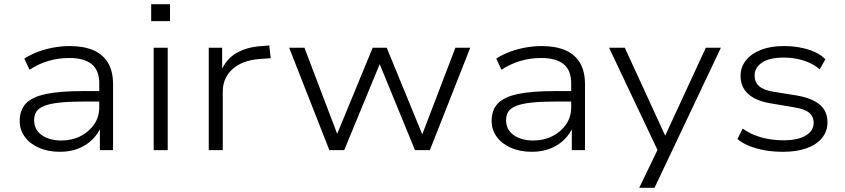

<svg xmlns="http://www.w3.org/2000/svg" viewBox="-20 -717 4037 917"><path d="M266 8Q210 8 166.5 -11Q123 -30 98.5 -63.5Q74 -97 74 -139Q74 -191 103.5 -222.5Q133 -254 199.5 -268Q266 -282 376 -282H468V-232H379Q310 -232 264.5 -227Q219 -222 192 -211.5Q165 -201 154 -184Q143 -167 143 -143Q143 -98 179 -72Q215 -46 274 -46Q324 -46 365 -67Q406 -88 430 -123.5Q454 -159 454 -203V-319Q454 -381 418 -410.5Q382 -440 311 -440Q260 -440 213 -426.5Q166 -413 121 -384L96 -437Q125 -456 161 -469.5Q197 -483 236 -490Q275 -497 313 -497Q379 -497 425 -477.5Q471 -458 495.5 -417.5Q520 -377 520 -314V0H457V-114L464 -115Q450 -80 422.5 -52Q395 -24 355.5 -8Q316 8 266 8Z M702 -616V-697H792V-616ZM714 0V-489H781V0Z M977 0V-489H1041V-374H1035Q1057 -433 1108 -463Q1159 -493 1231 -497L1266 -500L1273 -439L1217 -435Q1135 -428 1089.5 -386Q1044 -344 1044 -280V0Z M1553 0 1361 -489H1434L1599 -55H1581L1760 -489H1827L2005 -55H1989L2155 -489H2226L2033 0H1962L1781 -441H1806L1624 0Z M2520 8Q2464 8 2420.5 -11Q2377 -30 2352.5 -63.5Q2328 -97 2328 -139Q2328 -191 2357.5 -222.5Q2387 -254 2453.5 -268Q2520 -282 2630 -282H2722V-232H2633Q2564 -232 2518.5 -227Q2473 -222 2446 -211.5Q2419 -201 2408 -184Q2397 -167 2397 -143Q2397 -98 2433 -72Q2469 -46 2528 -46Q2578 -46 2619 -67Q2660 -88 2684 -123.5Q2708 -159 2708 -203V-319Q2708 -381 2672 -410.5Q2636 -440 2565 -440Q2514 -440 2467 -426.5Q2420 -413 2375 -384L2350 -437Q2379 -456 2415 -469.5Q2451 -483 2490 -490Q2529 -497 2567 -497Q2633 -497 2679 -477.5Q2725 -458 2749.5 -417.5Q2774 -377 2774 -314V0H2711V-114L2718 -115Q2704 -80 2676.5 -52Q2649 -24 2609.5 -8Q2570 8 2520 8Z M3033 180 3131 -23V22L2889 -489H2964L3164 -54H3150L3351 -489H3423L3106 180Z M3720 8Q3675 8 3634 1Q3593 -6 3558.5 -20Q3524 -34 3502 -53L3527 -103Q3553 -84 3584.5 -71.5Q3616 -59 3651 -53Q3686 -47 3722 -47Q3790 -47 3828 -69.5Q3866 -92 3866 -130Q3866 -161 3844 -179Q3822 -197 3770 -205L3657 -224Q3588 -236 3552.5 -269Q3517 -302 3517 -354Q3517 -396 3542 -428Q3567 -460 3613.5 -478.5Q3660 -497 3724 -497Q3764 -497 3801.5 -490Q3839 -483 3870.5 -469Q3902 -455 3922 -434L3895 -386Q3873 -405 3845 -417.5Q3817 -430 3786 -436Q3755 -442 3723 -442Q3655 -442 3619.5 -418Q3584 -394 3584 -356Q3584 -325 3605 -306Q3626 -287 3673 -279L3785 -261Q3859 -248 3895.5 -217Q3932 -186 3932 -133Q3932 -90 3906 -58Q3880 -26 3832.5 -9Q3785 8 3720 8Z"/></svg>

Font: Nunito Sans 10pt SemiExpanded Light
Style: Regular
Weight: 300
Width: 6
Designer: Vernon Adams
Foundry: Vernon Adams
Version: Version 3.101;gftools[0.9.27]